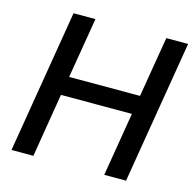

<svg xmlns="http://www.w3.org/2000/svg" viewBox="-106 -836 951 943"><g transform="rotate(15 369.5 -364.0)"><path d="M33.2 0 153.8 -727.5H265.1L213.9 -419.9H574.2L625.5 -727.5H736.3L615.7 0H504.9L558.6 -324.2H197.8L144.5 0Z"/></g></svg>

Font: Inter 17pt Medium
Style: Italic
Weight: 500
Italic angle: -9.3988°
Version: Version 4.001;git-66647c0bb